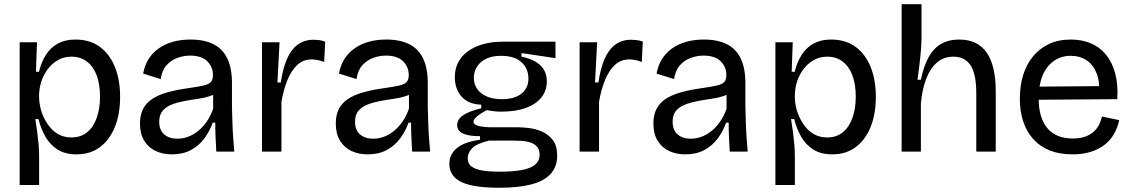

<svg xmlns="http://www.w3.org/2000/svg" viewBox="-20 -717 5352 908"><path d="M73 158V-263V-517H155L150 -378L164 -377Q176 -425 198 -459Q220 -493 254.5 -511.5Q289 -530 336 -530Q405 -530 452 -495.5Q499 -461 523.5 -400Q548 -339 548 -259Q548 -178 523.5 -117Q499 -56 453 -21.5Q407 13 342 13Q288 13 252 -10Q216 -33 194.5 -71Q173 -109 162 -154H147Q152 -123 156 -93Q160 -63 162.5 -34Q165 -5 165 21V158ZM318 -67Q362 -67 392 -91.5Q422 -116 437.5 -160Q453 -204 453 -260Q453 -318 437.5 -360Q422 -402 391.5 -425.5Q361 -449 318 -449Q282 -449 253.5 -432.5Q225 -416 205 -389Q185 -362 175 -330Q165 -298 165 -267V-255Q165 -235 170.5 -210Q176 -185 188 -160Q200 -135 218 -113.5Q236 -92 261 -79.5Q286 -67 318 -67Z M793 13Q750 13 716 -3Q682 -19 662 -51.5Q642 -84 642 -133Q642 -172 656 -200.5Q670 -229 699 -248.5Q728 -268 772.5 -280.5Q817 -293 877 -301Q918 -307 942 -312.5Q966 -318 976.5 -328.5Q987 -339 987 -362Q987 -401 960 -427.5Q933 -454 879 -454Q849 -454 819.5 -443.5Q790 -433 768 -409Q746 -385 740 -343L657 -369Q664 -408 682.5 -437.5Q701 -467 730.5 -488Q760 -509 798 -519.5Q836 -530 881 -530Q946 -530 989.5 -508Q1033 -486 1055 -440.5Q1077 -395 1077 -324V-213Q1078 -180 1079 -143Q1080 -106 1082.5 -69.5Q1085 -33 1088 0H1003Q1001 -34 999.5 -68Q998 -102 998 -137H986Q972 -97 946.5 -62.5Q921 -28 883 -7.5Q845 13 793 13ZM819 -61Q842 -61 866 -69Q890 -77 913 -94.5Q936 -112 955.5 -139Q975 -166 988 -203V-289L1015 -287Q999 -271 973 -262.5Q947 -254 915 -249.5Q883 -245 851 -239Q819 -233 792 -222.5Q765 -212 749 -193Q733 -174 733 -141Q733 -102 756.5 -81.5Q780 -61 819 -61Z M1219 0V-274V-517H1302L1292 -327H1308Q1317 -390 1336 -435.5Q1355 -481 1386.5 -505Q1418 -529 1463 -529Q1475 -529 1488.5 -527.5Q1502 -526 1518 -520L1513 -424Q1498 -430 1482.5 -433Q1467 -436 1454 -436Q1414 -436 1386 -410Q1358 -384 1339.5 -339Q1321 -294 1311 -236V0Z M1719 13Q1676 13 1642 -3Q1608 -19 1588 -51.5Q1568 -84 1568 -133Q1568 -172 1582 -200.5Q1596 -229 1625 -248.5Q1654 -268 1698.5 -280.5Q1743 -293 1803 -301Q1844 -307 1868 -312.5Q1892 -318 1902.5 -328.5Q1913 -339 1913 -362Q1913 -401 1886 -427.5Q1859 -454 1805 -454Q1775 -454 1745.5 -443.5Q1716 -433 1694 -409Q1672 -385 1666 -343L1583 -369Q1590 -408 1608.5 -437.5Q1627 -467 1656.5 -488Q1686 -509 1724 -519.5Q1762 -530 1807 -530Q1872 -530 1915.5 -508Q1959 -486 1981 -440.5Q2003 -395 2003 -324V-213Q2004 -180 2005 -143Q2006 -106 2008.5 -69.5Q2011 -33 2014 0H1929Q1927 -34 1925.5 -68Q1924 -102 1924 -137H1912Q1898 -97 1872.5 -62.5Q1847 -28 1809 -7.5Q1771 13 1719 13ZM1745 -61Q1768 -61 1792 -69Q1816 -77 1839 -94.5Q1862 -112 1881.5 -139Q1901 -166 1914 -203V-289L1941 -287Q1925 -271 1899 -262.5Q1873 -254 1841 -249.5Q1809 -245 1777 -239Q1745 -233 1718 -222.5Q1691 -212 1675 -193Q1659 -174 1659 -141Q1659 -102 1682.5 -81.5Q1706 -61 1745 -61Z M2340 171Q2257 171 2205 158.5Q2153 146 2129 120.5Q2105 95 2105 58Q2105 13 2140.5 -16.5Q2176 -46 2250 -56V-73Q2195 -73 2168.5 -86Q2142 -99 2142 -125Q2142 -152 2168.5 -171Q2195 -190 2256 -205V-222Q2195 -224 2163 -260Q2131 -296 2131 -352Q2131 -403 2158.5 -440.5Q2186 -478 2238 -499Q2290 -520 2361 -520H2607V-442L2446 -466V-449Q2505 -437 2535.5 -408Q2566 -379 2566 -332Q2566 -289 2541 -257Q2516 -225 2468 -207Q2420 -189 2350 -189Q2335 -189 2320 -190.5Q2305 -192 2281 -196Q2251 -180 2235 -166Q2219 -152 2219 -141Q2219 -131 2233 -125Q2247 -119 2268 -117Q2289 -115 2308 -115H2432Q2451 -115 2481.5 -111.5Q2512 -108 2542.5 -95Q2573 -82 2594 -55Q2615 -28 2615 19Q2615 72 2583.5 106Q2552 140 2491 155.5Q2430 171 2340 171ZM2341 95Q2409 95 2451 86.5Q2493 78 2512.5 60Q2532 42 2532 15Q2532 -10 2519 -24Q2506 -38 2486 -44Q2466 -50 2446 -51Q2426 -52 2410 -52H2292Q2235 -38 2213.5 -16.5Q2192 5 2192 31Q2192 58 2211.5 71.5Q2231 85 2265 90Q2299 95 2341 95ZM2353 -248Q2414 -248 2446.5 -274.5Q2479 -301 2479 -345Q2479 -393 2446 -423Q2413 -453 2350 -453Q2289 -453 2255 -423.5Q2221 -394 2221 -349Q2221 -319 2236.5 -296.5Q2252 -274 2281.5 -261Q2311 -248 2353 -248Z M2721 0V-274V-517H2804L2794 -327H2810Q2819 -390 2838 -435.5Q2857 -481 2888.5 -505Q2920 -529 2965 -529Q2977 -529 2990.5 -527.5Q3004 -526 3020 -520L3015 -424Q3000 -430 2984.5 -433Q2969 -436 2956 -436Q2916 -436 2888 -410Q2860 -384 2841.5 -339Q2823 -294 2813 -236V0Z M3221 13Q3178 13 3144 -3Q3110 -19 3090 -51.5Q3070 -84 3070 -133Q3070 -172 3084 -200.5Q3098 -229 3127 -248.5Q3156 -268 3200.5 -280.5Q3245 -293 3305 -301Q3346 -307 3370 -312.5Q3394 -318 3404.5 -328.5Q3415 -339 3415 -362Q3415 -401 3388 -427.5Q3361 -454 3307 -454Q3277 -454 3247.5 -443.5Q3218 -433 3196 -409Q3174 -385 3168 -343L3085 -369Q3092 -408 3110.5 -437.5Q3129 -467 3158.5 -488Q3188 -509 3226 -519.5Q3264 -530 3309 -530Q3374 -530 3417.5 -508Q3461 -486 3483 -440.5Q3505 -395 3505 -324V-213Q3506 -180 3507 -143Q3508 -106 3510.5 -69.5Q3513 -33 3516 0H3431Q3429 -34 3427.5 -68Q3426 -102 3426 -137H3414Q3400 -97 3374.5 -62.5Q3349 -28 3311 -7.5Q3273 13 3221 13ZM3247 -61Q3270 -61 3294 -69Q3318 -77 3341 -94.5Q3364 -112 3383.5 -139Q3403 -166 3416 -203V-289L3443 -287Q3427 -271 3401 -262.5Q3375 -254 3343 -249.5Q3311 -245 3279 -239Q3247 -233 3220 -222.5Q3193 -212 3177 -193Q3161 -174 3161 -141Q3161 -102 3184.5 -81.5Q3208 -61 3247 -61Z M3647 158V-263V-517H3729L3724 -378L3738 -377Q3750 -425 3772 -459Q3794 -493 3828.5 -511.5Q3863 -530 3910 -530Q3979 -530 4026 -495.5Q4073 -461 4097.5 -400Q4122 -339 4122 -259Q4122 -178 4097.5 -117Q4073 -56 4027 -21.5Q3981 13 3916 13Q3862 13 3826 -10Q3790 -33 3768.5 -71Q3747 -109 3736 -154H3721Q3726 -123 3730 -93Q3734 -63 3736.5 -34Q3739 -5 3739 21V158ZM3892 -67Q3936 -67 3966 -91.5Q3996 -116 4011.5 -160Q4027 -204 4027 -260Q4027 -318 4011.5 -360Q3996 -402 3965.5 -425.5Q3935 -449 3892 -449Q3856 -449 3827.5 -432.5Q3799 -416 3779 -389Q3759 -362 3749 -330Q3739 -298 3739 -267V-255Q3739 -235 3744.5 -210Q3750 -185 3762 -160Q3774 -135 3792 -113.5Q3810 -92 3835 -79.5Q3860 -67 3892 -67Z M4244 0V-299V-697H4338V-539Q4338 -518 4336.5 -494Q4335 -470 4332 -444.5Q4329 -419 4326 -392.5Q4323 -366 4319 -340H4335Q4348 -404 4371.5 -446.5Q4395 -489 4431 -509.5Q4467 -530 4516 -530Q4603 -530 4646 -468.5Q4689 -407 4689 -285V0H4597V-276Q4597 -367 4570 -408Q4543 -449 4489 -449Q4442 -449 4410 -420.5Q4378 -392 4359.5 -342.5Q4341 -293 4335 -228V0Z M5053 13Q4991 13 4944.5 -5.5Q4898 -24 4866.5 -59Q4835 -94 4819 -142.5Q4803 -191 4803 -250Q4803 -311 4818.5 -361.5Q4834 -412 4865 -450Q4896 -488 4941 -509Q4986 -530 5044 -530Q5096 -530 5138 -512.5Q5180 -495 5209.5 -459.5Q5239 -424 5253.5 -371.5Q5268 -319 5264 -248L4860 -245V-307L5207 -310L5178 -269Q5182 -330 5166 -370.5Q5150 -411 5118.5 -432Q5087 -453 5044 -453Q4998 -453 4963.5 -428.5Q4929 -404 4910.5 -359.5Q4892 -315 4892 -252Q4892 -160 4933 -111Q4974 -62 5054 -62Q5087 -62 5111 -70.5Q5135 -79 5151 -93Q5167 -107 5177 -126Q5187 -145 5191 -166L5273 -149Q5265 -112 5247.5 -82Q5230 -52 5202 -31Q5174 -10 5137 1.5Q5100 13 5053 13Z"/></svg>

Font: Bricolage Grotesque 28pt
Style: Regular
Weight: 400
Version: Version 1.001;gftools[0.9.33.dev8+g029e19f]